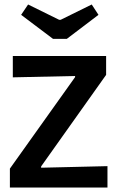

<svg xmlns="http://www.w3.org/2000/svg" viewBox="-20 -834 527 854"><path d="M24 0V-84L314 -491V-496L37 -490V-585H452V-501L163 -94V-88L458 -95V0ZM216 -661 74 -768 105 -814 243 -746H250L388 -814L418 -768L277 -661Z"/></svg>

Font: Ruda
Style: Bold
Weight: 700
Designer: Mariela Monsalve and Angelina Sanchez
Foundry: Mariela Monsalve and Angelina Sanchez
Version: Version 2.000